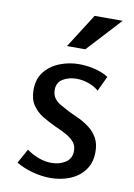

<svg xmlns="http://www.w3.org/2000/svg" viewBox="-85 -788 599 856"><g transform="rotate(10 215.0 -360.0)"><path d="M243 -509Q277 -509 312 -501Q347 -493 376 -475L344 -407Q323 -425 296 -434Q269 -443 243 -443Q208 -443 181.5 -427Q155 -411 155 -378Q155 -355 166 -340Q177 -325 195.5 -314.5Q214 -304 235 -293Q260 -282 285.5 -269.5Q311 -257 332.5 -240Q354 -223 368 -198Q382 -173 382 -136Q382 -86 356.5 -52.5Q331 -19 290.5 -3Q250 13 204 13Q164 13 123 2Q82 -9 48 -29L84 -94Q108 -76 138 -65Q168 -54 196 -54Q233 -54 260 -71.5Q287 -89 287 -124Q287 -149 272.5 -165Q258 -181 235 -193.5Q212 -206 186 -217Q156 -231 127.5 -248Q99 -265 80.5 -292Q62 -319 62 -362Q62 -411 88 -443.5Q114 -476 155.5 -492.5Q197 -509 243 -509ZM273 -733H400L258 -579H175Z"/></g></svg>

Font: Rosario Medium
Style: Regular
Weight: 500
Version: Version 1.201